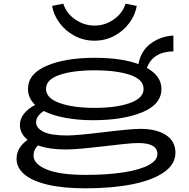

<svg xmlns="http://www.w3.org/2000/svg" viewBox="-20 -798 1028 1043"><path d="M933 32Q933 94 871 137.5Q809 181 698.5 203Q588 225 445 225Q320 225 236 204.5Q152 184 111 148Q70 112 70 65Q70 32 86.5 6Q103 -20 130 -38Q88 -73 88 -119Q88 -153 111.5 -181.5Q135 -210 171 -228Q132 -265 132 -315Q132 -397 233.5 -440.5Q335 -484 494 -484Q639 -484 732 -450Q746 -523 799.5 -562Q853 -601 922 -605V-519Q810 -517 778 -429Q857 -385 857 -315Q857 -231 752.5 -188Q648 -145 485 -145Q404 -145 334.5 -158Q265 -171 218 -195Q176 -168 176 -134Q176 -102 216.5 -82Q257 -62 345 -62Q396 -62 544 -80Q692 -98 742 -98Q830 -98 881.5 -64.5Q933 -31 933 32ZM230 -315Q230 -265 303.5 -238.5Q377 -212 494 -212Q612 -212 686 -238.5Q760 -265 760 -315Q760 -366 687 -391Q614 -416 494 -416Q376 -416 303 -391Q230 -366 230 -315ZM835 39Q835 -21 731 -21Q703 -21 655.5 -16Q608 -11 558 -5Q500 2 439 8Q378 14 338 14Q248 14 187 -8Q162 15 162 47Q162 93 233.5 122.5Q305 152 444 152Q565 152 653 138Q741 124 788 98.5Q835 73 835 39ZM263 -766 324 -778Q340 -726 388.5 -692.5Q437 -659 494 -659Q550 -659 598 -692.5Q646 -726 662 -778L723 -766Q715 -718 683.5 -674.5Q652 -631 602.5 -604Q553 -577 493 -577Q434 -577 384 -604Q334 -631 302.5 -674.5Q271 -718 263 -766Z"/></svg>

Font: BioRhyme Expanded
Style: Regular
Weight: 400
Width: 7
Designer: Aoife Mooney
Foundry: Aoife Mooney Type
Version: Version 1.000